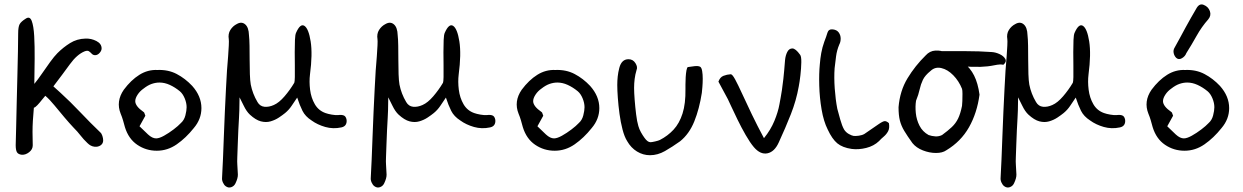

<svg xmlns="http://www.w3.org/2000/svg" viewBox="-20 -692 5540 856"><path d="M361 -520Q387 -521 410 -509Q433 -497 433 -476Q433 -466 424 -456Q415 -446 404 -446Q395 -446 389 -452.5Q383 -459 376.5 -463.5Q370 -468 357 -463Q323 -449 291.5 -405.5Q260 -362 218 -307L249 -279Q293 -239 338.5 -191Q384 -143 427 -102Q433 -97 436.5 -86Q440 -75 440 -66Q440 -52 428.5 -44Q417 -36 400.5 -38Q384 -40 370 -54Q352 -71 339 -88Q326 -105 307 -124Q290 -142 267.5 -168.5Q245 -195 223 -222Q201 -249 182 -265Q177 -260 167 -247Q157 -234 146.5 -223Q136 -212 131 -212Q128 -178 126.5 -153Q125 -128 125 -103.5Q125 -79 126 -44Q126 -26 110 -13.5Q94 -1 77 -2Q61 -4 55.5 -13.5Q50 -23 50 -45Q51 -74 52 -124Q53 -174 54.5 -234Q56 -294 57.5 -353.5Q59 -413 60 -463.5Q61 -514 61 -543Q61 -572 67.5 -584Q74 -596 95 -609Q113 -621 121.5 -598.5Q130 -576 132.5 -531Q135 -486 134.5 -430Q134 -374 133 -318Q148 -336 166.5 -363Q185 -390 203.5 -415.5Q222 -441 236 -455Q262 -481 292.5 -500Q323 -519 361 -520Z M679 -20Q631 -20 592 -46.5Q553 -73 537 -125Q533 -140 528.5 -155.5Q524 -171 518 -185Q496 -240 532 -292Q564 -335 601.5 -358.5Q639 -382 682 -380Q730 -382 768 -362Q806 -342 837 -309Q878 -263 878 -210Q878 -161 844 -121Q809 -77 768 -48.5Q727 -20 679 -20ZM676 -75Q690 -75 711.5 -87Q733 -99 754 -115Q775 -131 786 -143Q801 -156 806.5 -177.5Q812 -199 812 -214Q812 -233 803.5 -253.5Q795 -274 782 -285Q760 -303 737 -313.5Q714 -324 691 -324Q674 -324 656.5 -318Q639 -312 620 -297Q604 -286 593.5 -270Q583 -254 583 -241Q583 -230 592 -218Q601 -206 621 -192Q623 -191 624 -187Q625 -183 628 -176L602 -129Q621 -110 640 -92.5Q659 -75 676 -75Z M986 138Q979 133 974 122Q969 111 970 101Q972 67 974 19Q976 -29 978 -84Q980 -139 982.5 -194Q985 -249 987.5 -297Q990 -345 992 -378Q992 -378 993.5 -396.5Q995 -415 997 -441Q999 -467 1000 -489Q1001 -511 1000 -517Q996 -541 1007 -558.5Q1018 -576 1036 -585Q1057 -597 1073 -583.5Q1089 -570 1090 -535Q1092 -518 1092.5 -488Q1093 -458 1093 -424.5Q1093 -391 1094 -361.5Q1095 -332 1098 -315Q1106 -274 1128 -237Q1139 -218 1159 -216Q1179 -214 1201 -224Q1224 -234 1248.5 -262.5Q1273 -291 1292 -323Q1294 -327 1294.5 -348.5Q1295 -370 1294.5 -399.5Q1294 -429 1294 -459.5Q1294 -490 1295 -514Q1296 -538 1300 -546Q1319 -589 1337.5 -576.5Q1356 -564 1365 -507.5Q1374 -451 1362 -360Q1358 -328 1362.5 -292Q1367 -256 1383.5 -227.5Q1400 -199 1431 -188Q1442 -184 1459 -181Q1476 -178 1488 -179Q1502 -181 1512 -177.5Q1522 -174 1525 -159Q1527 -146 1521.5 -136.5Q1516 -127 1502 -124Q1465 -116 1430 -126Q1395 -136 1369 -155Q1341 -173 1328.5 -198Q1316 -223 1305 -257Q1292 -238 1280 -220Q1268 -202 1251 -188Q1240 -179 1223.5 -168Q1207 -157 1186.5 -151Q1166 -145 1143 -151Q1120 -157 1094 -181Q1079 -195 1066.5 -221Q1054 -247 1048 -258L1047 -200Q1047 -190 1045.5 -166Q1044 -142 1042.5 -111Q1041 -80 1040 -48.5Q1039 -17 1038 7Q1037 31 1038 41Q1040 70 1040.5 86Q1041 102 1030 125Q1024 138 1011 142.5Q998 147 986 138Z M1649 138Q1642 133 1637 122Q1632 111 1633 101Q1635 67 1637 19Q1639 -29 1641 -84Q1643 -139 1645.5 -194Q1648 -249 1650.5 -297Q1653 -345 1655 -378Q1655 -378 1656.5 -396.5Q1658 -415 1660 -441Q1662 -467 1663 -489Q1664 -511 1663 -517Q1659 -541 1670 -558.5Q1681 -576 1699 -585Q1720 -597 1736 -583.5Q1752 -570 1753 -535Q1755 -518 1755.5 -488Q1756 -458 1756 -424.5Q1756 -391 1757 -361.5Q1758 -332 1761 -315Q1769 -274 1791 -237Q1802 -218 1822 -216Q1842 -214 1864 -224Q1887 -234 1911.5 -262.5Q1936 -291 1955 -323Q1957 -327 1957.5 -348.5Q1958 -370 1957.5 -399.5Q1957 -429 1957 -459.5Q1957 -490 1958 -514Q1959 -538 1963 -546Q1982 -589 2000.5 -576.5Q2019 -564 2028 -507.5Q2037 -451 2025 -360Q2021 -328 2025.5 -292Q2030 -256 2046.5 -227.5Q2063 -199 2094 -188Q2105 -184 2122 -181Q2139 -178 2151 -179Q2165 -181 2175 -177.5Q2185 -174 2188 -159Q2190 -146 2184.5 -136.5Q2179 -127 2165 -124Q2128 -116 2093 -126Q2058 -136 2032 -155Q2004 -173 1991.5 -198Q1979 -223 1968 -257Q1955 -238 1943 -220Q1931 -202 1914 -188Q1903 -179 1886.5 -168Q1870 -157 1849.5 -151Q1829 -145 1806 -151Q1783 -157 1757 -181Q1742 -195 1729.5 -221Q1717 -247 1711 -258L1710 -200Q1710 -190 1708.5 -166Q1707 -142 1705.5 -111Q1704 -80 1703 -48.5Q1702 -17 1701 7Q1700 31 1701 41Q1703 70 1703.5 86Q1704 102 1693 125Q1687 138 1674 142.5Q1661 147 1649 138Z M2453 -20Q2405 -20 2366 -46.5Q2327 -73 2311 -125Q2307 -140 2302.5 -155.5Q2298 -171 2292 -185Q2270 -240 2306 -292Q2338 -335 2375.5 -358.5Q2413 -382 2456 -380Q2504 -382 2542 -362Q2580 -342 2611 -309Q2652 -263 2652 -210Q2652 -161 2618 -121Q2583 -77 2542 -48.5Q2501 -20 2453 -20ZM2450 -75Q2464 -75 2485.5 -87Q2507 -99 2528 -115Q2549 -131 2560 -143Q2575 -156 2580.5 -177.5Q2586 -199 2586 -214Q2586 -233 2577.5 -253.5Q2569 -274 2556 -285Q2534 -303 2511 -313.5Q2488 -324 2465 -324Q2448 -324 2430.5 -318Q2413 -312 2394 -297Q2378 -286 2367.5 -270Q2357 -254 2357 -241Q2357 -230 2366 -218Q2375 -206 2395 -192Q2397 -191 2398 -187Q2399 -183 2402 -176L2376 -129Q2395 -110 2414 -92.5Q2433 -75 2450 -75Z M3012 -62Q2977 -37 2944.5 -18.5Q2912 0 2878 0Q2847 0 2820 -16.5Q2793 -33 2776 -63Q2764 -82 2755.5 -114.5Q2747 -147 2742 -184Q2737 -221 2734.5 -255.5Q2732 -290 2732 -313Q2732 -332 2734 -351Q2736 -370 2741 -389Q2751 -428 2782 -428Q2802 -428 2813 -410.5Q2824 -393 2818 -380Q2812 -360 2809.5 -340Q2807 -320 2807 -300Q2807 -280 2809.5 -247.5Q2812 -215 2816 -182.5Q2820 -150 2826 -130Q2830 -116 2837.5 -102.5Q2845 -89 2853 -78Q2867 -58 2880 -58Q2886 -58 2901 -61.5Q2916 -65 2922 -68Q2957 -86 2983 -114Q3009 -142 3023 -186Q3037 -230 3036 -295Q3036 -300 3036 -315Q3036 -330 3037 -347.5Q3038 -365 3040.5 -378.5Q3043 -392 3047 -393Q3059 -395 3076.5 -397Q3094 -399 3102 -394Q3108 -390 3110.5 -375Q3113 -360 3113 -341Q3113 -322 3111.5 -304.5Q3110 -287 3109 -278Q3098 -207 3075.5 -151Q3053 -95 3012 -62Z M3341 -36Q3324 -56 3304.5 -90Q3285 -124 3268 -159Q3251 -194 3239 -220Q3227 -246 3225 -250L3183 -328Q3190 -348 3205.5 -354Q3221 -360 3238 -361Q3245 -361 3257.5 -338Q3270 -315 3288.5 -274.5Q3307 -234 3331.5 -183Q3356 -132 3386 -76Q3416 -113 3432.5 -153Q3449 -193 3455 -227Q3458 -243 3460.5 -257Q3463 -271 3466 -290Q3469 -309 3472.5 -340.5Q3476 -372 3480 -424Q3482 -445 3490 -460.5Q3498 -476 3512.5 -476Q3527 -476 3547 -448Q3553 -441 3552.5 -414Q3552 -387 3548.5 -356.5Q3545 -326 3541 -306Q3530 -244 3506 -183Q3482 -122 3452 -57Q3433 -15 3401.5 -8.5Q3370 -2 3341 -36Z M3943 -143Q3947 -121 3939.5 -107Q3932 -93 3920 -83Q3908 -73 3899 -63Q3876 -41 3842 -32.5Q3808 -24 3777 -28Q3736 -34 3713 -53Q3690 -72 3670 -115Q3652 -151 3643 -203.5Q3634 -256 3632.5 -310.5Q3631 -365 3635 -405Q3637 -431 3641.5 -456Q3646 -481 3655 -506Q3664 -529 3669 -546Q3674 -563 3693 -561Q3711 -559 3719.5 -547Q3728 -535 3728 -520Q3728 -505 3722 -494Q3711 -468 3707.5 -441Q3704 -414 3701 -388Q3698 -347 3701.5 -297.5Q3705 -248 3713 -207Q3718 -188 3726 -159.5Q3734 -131 3743 -115Q3751 -102 3764.5 -94.5Q3778 -87 3786 -86Q3794 -85 3809 -87Q3824 -89 3834 -95Q3879 -126 3898 -139Q3917 -152 3925 -152Q3933 -152 3943 -143Z M4153 -10Q4124 -10 4094.5 -21.5Q4065 -33 4048 -54Q4025 -86 4011.5 -108.5Q3998 -131 3992 -154.5Q3986 -178 3986 -214Q3992 -287 4026 -343Q4060 -399 4107 -445Q4125 -465 4150 -466.5Q4175 -468 4196 -458Q4245 -437 4275.5 -413Q4306 -389 4323 -355Q4340 -321 4347 -270Q4336 -188 4300 -124.5Q4264 -61 4199 -22Q4182 -10 4153 -10ZM4120 -90Q4134 -85 4150 -84Q4166 -83 4180 -90Q4206 -109 4223.5 -125.5Q4241 -142 4251.5 -163.5Q4262 -185 4269 -220Q4270 -226 4270.5 -242Q4271 -258 4271 -274Q4271 -290 4269 -296Q4255 -331 4230 -356.5Q4205 -382 4177 -388.5Q4149 -395 4129 -376Q4104 -356 4094.5 -336Q4085 -316 4080 -293Q4075 -270 4064 -243Q4060 -218 4063 -188Q4066 -158 4079.5 -131.5Q4093 -105 4120 -90ZM4352 -394Q4312 -393 4269 -396.5Q4226 -400 4185 -404Q4166 -406 4150 -406.5Q4134 -407 4124.5 -415.5Q4115 -424 4115 -447Q4118 -454 4134.5 -459Q4151 -464 4163 -464Q4219 -464 4282.5 -464Q4346 -464 4401 -460Q4419 -459 4437 -450.5Q4455 -442 4462 -429Q4469 -416 4453 -403Q4442 -407 4413 -401Q4384 -395 4352 -394Z M4457 138Q4450 133 4445 122Q4440 111 4441 101Q4443 67 4445 19Q4447 -29 4449 -84Q4451 -139 4453.5 -194Q4456 -249 4458.5 -297Q4461 -345 4463 -378Q4463 -378 4464.5 -396.5Q4466 -415 4468 -441Q4470 -467 4471 -489Q4472 -511 4471 -517Q4467 -541 4478 -558.5Q4489 -576 4507 -585Q4528 -597 4544 -583.5Q4560 -570 4561 -535Q4563 -518 4563.5 -488Q4564 -458 4564 -424.5Q4564 -391 4565 -361.5Q4566 -332 4569 -315Q4577 -274 4599 -237Q4610 -218 4630 -216Q4650 -214 4672 -224Q4695 -234 4719.5 -262.5Q4744 -291 4763 -323Q4765 -327 4765.5 -348.5Q4766 -370 4765.5 -399.5Q4765 -429 4765 -459.5Q4765 -490 4766 -514Q4767 -538 4771 -546Q4790 -589 4808.5 -576.5Q4827 -564 4836 -507.5Q4845 -451 4833 -360Q4829 -328 4833.5 -292Q4838 -256 4854.5 -227.5Q4871 -199 4902 -188Q4913 -184 4930 -181Q4947 -178 4959 -179Q4973 -181 4983 -177.5Q4993 -174 4996 -159Q4998 -146 4992.5 -136.5Q4987 -127 4973 -124Q4936 -116 4901 -126Q4866 -136 4840 -155Q4812 -173 4799.5 -198Q4787 -223 4776 -257Q4763 -238 4751 -220Q4739 -202 4722 -188Q4711 -179 4694.5 -168Q4678 -157 4657.5 -151Q4637 -145 4614 -151Q4591 -157 4565 -181Q4550 -195 4537.5 -221Q4525 -247 4519 -258L4518 -200Q4518 -190 4516.5 -166Q4515 -142 4513.5 -111Q4512 -80 4511 -48.5Q4510 -17 4509 7Q4508 31 4509 41Q4511 70 4511.5 86Q4512 102 4501 125Q4495 138 4482 142.5Q4469 147 4457 138Z M5261 -20Q5213 -20 5174 -46.5Q5135 -73 5119 -125Q5115 -140 5110.5 -155.5Q5106 -171 5100 -185Q5078 -240 5114 -292Q5146 -335 5183.5 -358.5Q5221 -382 5264 -380Q5312 -382 5350 -362Q5388 -342 5419 -309Q5460 -263 5460 -210Q5460 -161 5426 -121Q5391 -77 5350 -48.5Q5309 -20 5261 -20ZM5258 -75Q5272 -75 5293.5 -87Q5315 -99 5336 -115Q5357 -131 5368 -143Q5383 -156 5388.5 -177.5Q5394 -199 5394 -214Q5394 -233 5385.5 -253.5Q5377 -274 5364 -285Q5342 -303 5319 -313.5Q5296 -324 5273 -324Q5256 -324 5238.5 -318Q5221 -312 5202 -297Q5186 -286 5175.5 -270Q5165 -254 5165 -241Q5165 -230 5174 -218Q5183 -206 5203 -192Q5205 -191 5206 -187Q5207 -183 5210 -176L5184 -129Q5203 -110 5222 -92.5Q5241 -75 5258 -75ZM5224 -434Q5215 -443 5212.5 -456Q5210 -469 5217 -480Q5230 -503 5242 -525.5Q5254 -548 5266 -570Q5278 -592 5290.5 -614Q5303 -636 5316 -658Q5329 -678 5347 -670Q5367 -662 5374 -642.5Q5381 -623 5367 -606Q5337 -572 5315 -532.5Q5293 -493 5269 -455Q5264 -441 5249.5 -432.5Q5235 -424 5224 -434Z"/></svg>

Font: Mynerve
Style: Regular
Weight: 400
Designer: Carolina Short
Foundry: Carolina Short
Version: Version 1.000; ttfautohint (v1.8.4.7-5d5b)